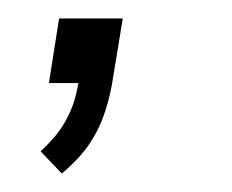

<svg xmlns="http://www.w3.org/2000/svg" viewBox="-20 -90 251 208"><path d="M47 98 24 74Q41 58 49 44.5Q57 31 60.5 19Q64 7 66 -6L84 0H33L44 -70H113L103 -9Q100 12 94 30.5Q88 49 77.5 65Q67 81 47 98Z"/></svg>

Font: Nunito Sans 12pt ExtraLight 12pt ExtraLight
Style: Italic
Weight: 250
Italic angle: -9°
Version: Version 3.101;gftools[0.9.27]